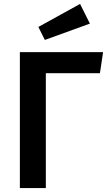

<svg xmlns="http://www.w3.org/2000/svg" viewBox="-20 -956 549 976"><path d="M175 -819 208 -753 437 -836 387 -936ZM81 -691V0H213V-584H488L504 -691Z"/></svg>

Font: Fira Sans Medium
Style: Regular
Weight: 500
Designer: Carrois Corporate & Edenspiekermann AG
Foundry: Carrois Corporate GbR & Edenspiekermann AG
Version: Version 4.203